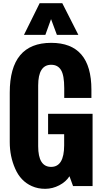

<svg xmlns="http://www.w3.org/2000/svg" viewBox="-20 -1164 644 1201"><path d="M300.3 -896Q551.8 -896 551.8 -603V-551.3H381.8V-612.8Q381.8 -692.9 361.8 -725.6Q341.8 -758.8 300.3 -758.8Q218.8 -758.8 218.8 -628.9V-249.5Q218.8 -120.1 299.8 -120.1Q380.9 -120.1 381.3 -254.4V-324.7H280.8V-452.1H559.1V0H437L414.6 -61.5Q392.1 -26.4 350.6 -4.9Q309.6 16.6 263.7 17.1Q217.8 17.6 178.7 0Q108.9 -31.2 75.2 -108.4Q41 -185.1 41 -274.9V-584.5Q41 -896 300.3 -896ZM129.9 -945.8 228 -1144H369.6L470.2 -945.8H335.9L299.3 -1044.4L263.7 -945.8Z"/></svg>

Font: Oswald-Bold
Style: Bold
Weight: 700
Designer: vernon adams
Foundry: vernon adams
Version: Version 2.002; ttfautohint (v0.92.18-e454-dirty) -l 8 -r 50 